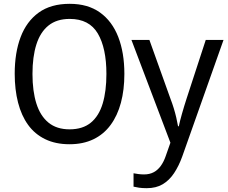

<svg xmlns="http://www.w3.org/2000/svg" viewBox="-20 -745 1194 1005"><path d="M631 -358Q631 -275 613 -207.5Q595 -140 559 -91Q523 -42 469 -16Q415 10 344 10Q271 10 216.5 -16.5Q162 -43 127 -91.5Q92 -140 74.5 -208Q57 -276 57 -359Q57 -469 88 -551Q119 -633 182.5 -679Q246 -725 345 -725Q440 -725 503.5 -679.5Q567 -634 599 -551.5Q631 -469 631 -358ZM150 -358Q150 -268 170.5 -203Q191 -138 234 -103Q277 -68 344 -68Q413 -68 455.5 -103Q498 -138 517.5 -203Q537 -268 537 -358Q537 -493 492 -569.5Q447 -646 345 -646Q277 -646 234 -611.5Q191 -577 170.5 -512.5Q150 -448 150 -358ZM668 -536H762L872 -229Q882 -203 889.5 -178.5Q897 -154 902.5 -130.5Q908 -107 912 -84H916Q921 -109 932.5 -149.5Q944 -190 957 -230L1057 -536H1150L934 74Q916 124 891 161.5Q866 199 831.5 219.5Q797 240 748 240Q725 240 708 237.5Q691 235 679 232V162Q690 164 704 166Q718 168 734 168Q763 168 784.5 156.5Q806 145 821.5 123.5Q837 102 847 73L872 2Z"/></svg>

Font: Noto Sans Display
Style: Regular
Weight: 400
Designer: Monotype Design Team
Foundry: Monotype Imaging Inc.
Version: Version 2.003